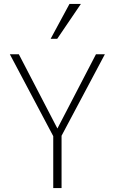

<svg xmlns="http://www.w3.org/2000/svg" viewBox="-20 -950 580 970"><path d="M291 -264.2V0H249V-262.2L29.8 -675.8H75.2L270 -300.8L464.8 -675.8H509.8ZM269 -753.9H235.8L331.1 -930.2H388.7Z"/></svg>

Font: Clear Sans Thin
Style: Regular
Weight: 250
Foundry: Intel Corporation
Version: Version 1.00